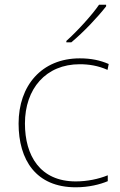

<svg xmlns="http://www.w3.org/2000/svg" viewBox="-20 -786 512 816"><path d="M431 -759V-766H401C372 -723 307 -652 262 -612V-606H283C336 -650 396 -714 431 -759ZM302 10C357 10 405 -2 438 -16V-41C399 -25 350 -15 302 -15C150 -15 86 -125 86 -261C86 -409 175 -513 319 -513C357 -513 397 -507 437 -489L442 -514C405 -530 367 -538 319 -538C157 -538 59 -422 59 -261C59 -106 133 10 302 10Z"/></svg>

Font: Noto Sans Thai Looped Thin
Style: Regular
Weight: 100
Designer: Sasikarn Vongin, Ben Mitchell
Foundry: The Fontpad Ltd
Version: Version 1.001